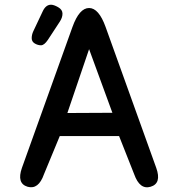

<svg xmlns="http://www.w3.org/2000/svg" viewBox="-20 -781 771 825"><path d="M185.5 -609.4Q169.9 -586.4 156.2 -586.4Q142.6 -586.4 129.4 -594.2Q116.2 -602.1 116.2 -616.9Q116.2 -631.8 123 -646.5L163.1 -731.4Q176.3 -760.7 199.2 -760.7Q211.4 -760.7 230 -750Q248.5 -739.3 248.5 -722.4Q248.5 -705.6 237.3 -688.5ZM433.6 -665.5 651.4 -59.6Q675.3 7.3 627 21.5Q580.6 35.2 556.6 -32.2L491.7 -196.3H236.8L168.9 -32.2Q145.5 34.7 98.6 21.5Q50.8 7.3 74.2 -59.6L291.5 -665.5Q320.8 -746.6 362.8 -746.6Q404.3 -746.6 433.6 -665.5ZM362.8 -569.8 269.5 -295.4 462.9 -296.4Z"/></svg>

Font: Comic Relief LRS
Style: Regular
Weight: 400
Designer: Jeff Davis
Foundry: Loudifier
Version: Version 1.0